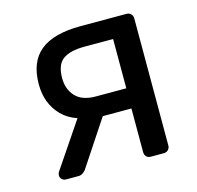

<svg xmlns="http://www.w3.org/2000/svg" viewBox="-83 -606 710 692"><g transform="rotate(-15 272.5 -260.0)"><path d="M398 0Q387 0 381 -6.5Q375 -13 375 -23V-186H260V-191Q166 -191 120.5 -237.5Q75 -284 75 -356Q75 -440 124.5 -480Q174 -520 274 -520H446Q456 -520 462.5 -513.5Q469 -507 469 -497V-23Q469 -13 462.5 -6.5Q456 0 446 0ZM81 0Q72 0 66 -6Q60 -12 60 -20Q60 -24 61.5 -28.5Q63 -33 67 -38L186 -214L282 -207L155 -15Q151 -10 144 -5Q137 0 129 0ZM263 -261H376V-445H271Q215 -445 188.5 -425.5Q162 -406 162 -356Q162 -315 186.5 -288Q211 -261 263 -261Z"/></g></svg>

Font: RubikRegular
Style: Regular
Weight: 400
Designer: Hubert and Fischer
Foundry: Hubert and Fischer
Version: Version 2.300;gftools[0.9.30]